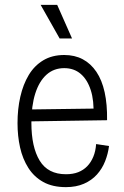

<svg xmlns="http://www.w3.org/2000/svg" viewBox="-20 -758 509 789"><path d="M251 11Q196 11 158 -10Q120 -31 96.5 -68Q73 -105 62.5 -152Q52 -199 52 -252Q52 -310 63.5 -360.5Q75 -411 98 -449.5Q121 -488 157.5 -510Q194 -532 244 -532Q287 -532 320 -514.5Q353 -497 376 -463Q399 -429 410 -379Q421 -329 420 -264L88 -259V-308L383 -312L364 -283Q367 -344 353 -387.5Q339 -431 311.5 -454.5Q284 -478 244 -478Q201 -478 171 -451Q141 -424 125 -374Q109 -324 109 -253Q109 -154 143 -98Q177 -42 251 -42Q280 -42 301.5 -50.5Q323 -59 338.5 -75Q354 -91 363.5 -114Q373 -137 375 -166L428 -158Q424 -126 412 -95.5Q400 -65 378.5 -41Q357 -17 325 -3Q293 11 251 11ZM225 -600 147 -738H215L276 -600Z"/></svg>

Font: Bricolage Grotesque SemiCondensed ExtraLight
Style: Regular
Weight: 250
Width: 4
Designer: Mathieu Triay
Foundry: Atelier Triay
Version: Version 1.000;gftools[0.9.30]